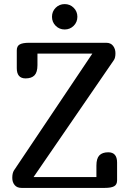

<svg xmlns="http://www.w3.org/2000/svg" viewBox="-20 -918 632 938"><path d="M252 -792Q234 -810 234 -836Q234 -862 252 -880Q270 -898 296 -898Q322 -898 340 -880Q358 -862 358 -836Q358 -810 340 -792Q322 -774 296 -774Q270 -774 252 -792ZM85 0Q63 0 51.5 -14Q40 -28 40 -49Q40 -72 48 -85L431 -656H163V-600Q163 -565 148.5 -550Q134 -535 105 -535Q62 -535 62 -585V-672Q62 -693 76.5 -701Q91 -709 122 -709H499Q521 -709 532.5 -694Q544 -679 544 -658Q544 -635 536 -624L144 -53H451V-109Q451 -144 465.5 -159Q480 -174 509 -174Q552 -174 552 -124V-37Q552 -16 537.5 -8Q523 0 492 0Z"/></svg>

Font: Marmelad
Style: Regular
Weight: 400
Designer: Manvel Shmavonyan
Foundry: Cyreal
Version: Version 1.001;PS 001.001;hotconv 1.0.88;makeotf.lib2.5.64775